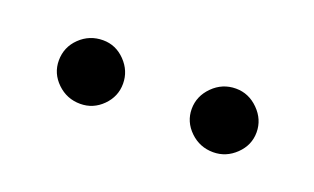

<svg xmlns="http://www.w3.org/2000/svg" viewBox="-31 -765 460 281"><g transform="rotate(20 199.5 -624.5)"><path d="M46 -624Q46 -645 61 -659.5Q76 -674 97 -674Q117 -674 131.5 -659Q146 -644 146 -624Q146 -604 131.5 -589.5Q117 -575 97 -575Q76 -575 61 -589.5Q46 -604 46 -624ZM253 -624Q253 -644 268 -659Q283 -674 304 -674Q324 -674 339 -659Q354 -644 354 -624Q354 -604 339 -589.5Q324 -575 304 -575Q283 -575 268 -589.5Q253 -604 253 -624Z"/></g></svg>

Font: Kodchasan
Style: Regular
Weight: 400
Version: Version 1.000; ttfautohint (v1.6)